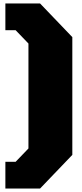

<svg xmlns="http://www.w3.org/2000/svg" viewBox="-20 -900 470 1107"><path d="M11 187V33H70L144 -44V-649L70 -726H11V-880H211L397 -686V-7L211 187Z"/></svg>

Font: Tomorrow Black
Style: Regular
Weight: 900
Designer: Tony de Marco, Monica Rizzolli
Foundry: Just in Type
Version: Version 2.002